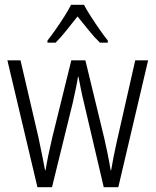

<svg xmlns="http://www.w3.org/2000/svg" viewBox="-20 -785 652 805"><path d="M332 -354Q325 -382 319.5 -410Q314 -438 309 -463H307Q303 -438 297 -409.5Q291 -381 285 -354L198 0H137L11 -532H66L141 -210Q149 -172 156 -137.5Q163 -103 169 -71H171Q175 -97 182.5 -133.5Q190 -170 199 -208L279 -532H338L417 -206Q424 -176 431 -141.5Q438 -107 444 -71H446Q451 -100 456 -126.5Q461 -153 469 -188L547 -532H601L476 0H415ZM332 -765Q344 -742 362.5 -713.5Q381 -685 400 -658Q419 -631 432 -615V-606H399Q376 -628 352 -658Q328 -688 305 -716Q283 -688 258.5 -657.5Q234 -627 213 -606H179V-615Q195 -635 213.5 -661.5Q232 -688 249.5 -715.5Q267 -743 278 -765Z"/></svg>

Font: Noto Sans Myanmar UI Condensed Light
Style: Regular
Weight: 300
Width: 3
Designer: Monotype Design Team
Foundry: Monotype Imaging Inc.
Version: Version 2.103; ttfautohint (v1.8.4.7-5d5b)